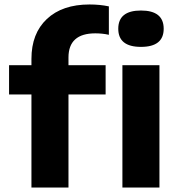

<svg xmlns="http://www.w3.org/2000/svg" viewBox="-20 -838 804 858"><path d="M120.5 0V-416H20.5V-546.5H120.5V-575Q120.5 -688.5 189.5 -753.2Q258.5 -818 380 -818Q426.5 -818 466.5 -809.5V-682.5Q451 -686 435.8 -687.5Q420.5 -689 406 -689Q286 -689 286 -581V-546.5H452V-416H286V0ZM527 0V-546.5H692.5V0ZM610 -628.5Q508.5 -628.5 508.5 -709.5Q508.5 -791 610 -791Q711.5 -791 711.5 -709.5Q711.5 -628.5 610 -628.5Z"/></svg>

Font: Encode Sans Expanded
Style: Bold
Weight: 700
Width: 7
Designer: Multiple Designers
Foundry: Impallari Type
Version: Version 3.000; ttfautohint (v1.8.3) -l 8 -r 50 -G 200 -x 14 